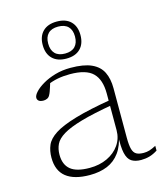

<svg xmlns="http://www.w3.org/2000/svg" viewBox="-110 -807 765 899"><g transform="rotate(-15 272.5 -357.0)"><path d="M404.5 -306.5 403 -281Q304.5 -264 244.8 -246.8Q185 -229.5 153.8 -210.5Q122.5 -191.5 111.8 -169Q101 -146.5 101 -118.5Q101 -70.5 130 -46.5Q159 -22.5 222.5 -22.5Q270 -22.5 307.8 -40.2Q345.5 -58 367.2 -89.2Q389 -120.5 389 -160.5V-338.5Q389 -406 356.2 -438.2Q323.5 -470.5 245.5 -470.5Q213 -470.5 185.5 -465.2Q158 -460 128 -447L148.5 -463.5Q144.5 -450.5 140.8 -438.5Q137 -426.5 133.5 -416.8Q130 -407 126 -400Q121 -390.5 112.5 -386.8Q104 -383 95.5 -383Q79.5 -383 72.2 -389Q65 -395 65 -404Q65 -416 79.8 -432Q94.5 -448 120.5 -463.2Q146.5 -478.5 181 -488.5Q215.5 -498.5 255.5 -498.5Q320 -498.5 357.2 -481.5Q394.5 -464.5 410.2 -432.2Q426 -400 426 -354V-114Q426 -77.5 431.5 -58.2Q437 -39 450 -32Q463 -25 485 -25Q499.5 -25 512.8 -29Q526 -33 545 -43V-20Q525 -7 505.5 -1.5Q486 4 464.5 4Q436 4 418.2 -7.5Q400.5 -19 393.5 -49.8Q386.5 -80.5 389.5 -137.5L394 -139.5Q384.5 -86.5 360.5 -53.5Q336.5 -20.5 299.8 -5.2Q263 10 215 10Q139 10 100 -21Q61 -52 61 -115Q61 -148 72.5 -175Q84 -202 118.8 -224.5Q153.5 -247 222 -267.2Q290.5 -287.5 404.5 -306.5ZM249.5 -724.5Q293.5 -724.5 317.2 -700.8Q341 -677 341 -635Q341 -592.5 317.2 -568.8Q293.5 -545 249.5 -545Q206 -545 182 -568.8Q158 -592.5 158 -635Q158 -677 182 -700.8Q206 -724.5 249.5 -724.5ZM249.5 -569.5Q281.5 -569.5 298 -586.5Q314.5 -603.5 314.5 -635Q314.5 -666.5 298 -683.2Q281.5 -700 249.5 -700Q217.5 -700 201 -683.2Q184.5 -666.5 184.5 -635Q184.5 -603.5 201 -586.5Q217.5 -569.5 249.5 -569.5Z"/></g></svg>

Font: Newsreader 9pt ExtraLight
Style: Regular
Weight: 250
Designer: Hugues Gentile
Foundry: Production Type
Version: Version 1.003